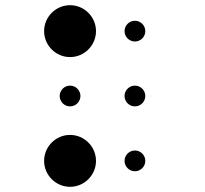

<svg xmlns="http://www.w3.org/2000/svg" viewBox="-20 -670 790 740"><path d="M150 -550C150 -495 195 -450 250 -450C305 -450 350 -495 350 -550C350 -605 305 -650 250 -650C195 -650 150 -605 150 -550ZM210 -300C210 -278 228 -260 250 -260C272 -260 290 -278 290 -300C290 -322 272 -340 250 -340C228 -340 210 -322 210 -300ZM150 -50C150 5 195 50 250 50C305 50 350 5 350 -50C350 -105 305 -150 250 -150C195 -150 150 -105 150 -50ZM460 -550C460 -528 478 -510 500 -510C522 -510 540 -528 540 -550C540 -572 522 -590 500 -590C478 -590 460 -572 460 -550ZM460 -300C460 -278 478 -260 500 -260C522 -260 540 -278 540 -300C540 -322 522 -340 500 -340C478 -340 460 -322 460 -300ZM460 -50C460 -28 478 -10 500 -10C522 -10 540 -28 540 -50C540 -72 522 -90 500 -90C478 -90 460 -72 460 -50Z"/></svg>

Font: APH Braille Shadows
Style: Regular
Weight: 400
Designer: M R Gray
Version: Version 1.1